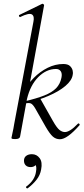

<svg xmlns="http://www.w3.org/2000/svg" viewBox="-20 -746 458 1041"><path d="M63 8Q50 8 46 6.5Q42 5 42 2Q42 -1 47.5 -24.5Q53 -48 57 -74L161 -627Q168 -659 152.5 -668Q137 -677 90 -654Q86 -652 83.5 -658Q81 -664 85 -665L208 -725Q212 -727 216 -723Q220 -719 219 -717L126 -208L89 -6Q87 8 63 8ZM305 9Q283 9 266.5 -5.5Q250 -20 228 -58L170 -160Q158 -180 147.5 -185Q137 -190 111 -184L198 -212L267 -90Q288 -53 302.5 -41.5Q317 -30 332 -30Q345 -30 362.5 -41Q380 -52 402 -75Q406 -79 410 -74.5Q414 -70 411 -67Q344 9 305 9ZM111 -184V-196Q179 -212 220.5 -228.5Q262 -245 284 -267.5Q306 -290 313 -324Q318 -347 309.5 -359.5Q301 -372 284 -372Q231 -372 187.5 -328Q144 -284 126 -208L104 -243Q128 -288 162.5 -323Q197 -358 238.5 -378.5Q280 -399 323 -399Q348 -399 359.5 -388Q371 -377 374 -363Q377 -349 374 -339Q369 -309 334 -279.5Q299 -250 241.5 -225.5Q184 -201 111 -184ZM130 275Q126 277 122.5 272.5Q119 268 123 265Q146 248 159 228Q172 208 175 186Q180 158 172 146.5Q164 135 153 132L180 125Q181 143 171 151.5Q161 160 146 160Q129 160 119.5 150.5Q110 141 110 125Q110 108 122 99Q134 90 153 90Q179 90 195 111.5Q211 133 203 173Q198 203 178.5 228Q159 253 130 275Z"/></svg>

Font: Cormorant Garamond Light
Style: Italic
Weight: 300
Italic angle: -10°
Designer: Christian Thalmann (Catharsis Fonts)
Foundry: Catharsis Fonts
Version: Version 4.001